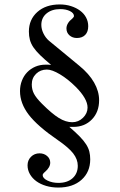

<svg xmlns="http://www.w3.org/2000/svg" viewBox="-20 -696 540 864"><path d="M292 -125Q320 -101 338.5 -82Q357 -63 367.5 -46.5Q378 -30 382 -14Q386 2 386 21Q386 78 347 113Q308 148 242 148Q213 148 187.5 140.5Q162 133 143.5 119.5Q125 106 114.5 87.5Q104 69 104 48Q104 25 119.5 9.5Q135 -6 158 -6Q178 -6 192 6Q206 18 206 36Q206 57 183 77Q172 86 172 92Q172 106 193.5 116.5Q215 127 243 127Q283 127 306.5 106Q330 85 330 50Q330 21 309.5 -5.5Q289 -32 241 -65Q149 -128 109.5 -179.5Q70 -231 70 -286Q70 -311 78.5 -333Q87 -355 102.5 -371Q118 -387 139 -396Q160 -405 185 -405Q190 -405 196 -405Q202 -405 210 -404Q180 -429 160.5 -448Q141 -467 130 -483.5Q119 -500 114.5 -517Q110 -534 110 -554Q110 -608 148 -642Q186 -676 249 -676Q276 -676 299.5 -668.5Q323 -661 340.5 -648Q358 -635 367.5 -617Q377 -599 377 -578Q377 -553 363.5 -539Q350 -525 326 -525Q306 -525 292.5 -537Q279 -549 279 -568Q279 -580 286 -591.5Q293 -603 305 -612Q313 -620 313 -623Q313 -637 295 -646Q277 -655 251 -655Q213 -655 189.5 -635.5Q166 -616 166 -584Q166 -565 175.5 -545.5Q185 -526 200 -513L337 -400Q381 -364 403.5 -324.5Q426 -285 426 -245Q426 -192 393.5 -158.5Q361 -125 310 -125ZM191 -383Q162 -383 142.5 -364Q123 -345 123 -316Q123 -293 133 -274Q143 -255 169 -229Q214 -184 245 -165Q276 -146 305 -146Q333 -146 353.5 -166Q374 -186 374 -212Q374 -232 360.5 -255.5Q347 -279 321 -305Q286 -340 250 -361.5Q214 -383 191 -383Z"/></svg>

Font: Klingon pIqaD Mandel
Style: Regular
Weight: 400
Width: 0
Designer: Mike Neff (qa'vaj)
Foundry: Mike Neff and Michael Everson
Version: Version 2.003